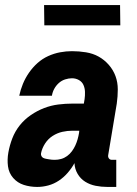

<svg xmlns="http://www.w3.org/2000/svg" viewBox="-20 -730 540 758"><path d="M127 8Q99 8 74 0Q49 -8 32 -27.5Q15 -47 11.5 -73.5Q8 -100 13 -128Q18 -156 28.5 -183.5Q39 -211 57.5 -234.5Q76 -258 101.5 -275.5Q127 -293 154.5 -303.5Q182 -314 210.5 -317.5Q239 -321 266 -321H311L314 -339Q316 -353 315.5 -367.5Q315 -382 309.5 -394.5Q304 -407 291.5 -414Q279 -421 264 -421Q251 -421 237 -416.5Q223 -412 212 -402Q201 -392 194 -379Q187 -366 185 -352H56Q61 -376 70.5 -399Q80 -422 94.5 -443Q109 -464 128 -481Q147 -498 170 -508.5Q193 -519 217 -523.5Q241 -528 264 -528Q292 -528 319.5 -523.5Q347 -519 369.5 -506.5Q392 -494 409.5 -474Q427 -454 436 -429.5Q445 -405 445 -377Q445 -349 441 -321L407 -117Q406 -110 410 -104.5Q414 -99 422 -99H439V8H404Q380 8 357.5 3.5Q335 -1 316.5 -12.5Q298 -24 286.5 -43.5Q275 -63 274 -86Q263 -66 247.5 -48Q232 -30 212.5 -17Q193 -4 171 2Q149 8 127 8ZM196 -99Q209 -99 221.5 -102.5Q234 -106 245 -114Q256 -122 264 -133Q272 -144 277.5 -156Q283 -168 286.5 -180.5Q290 -193 292 -205L293 -214H266Q246 -214 226 -209.5Q206 -205 188 -193.5Q170 -182 158 -163.5Q146 -145 142 -125Q141 -119 143.5 -114Q146 -109 151 -106.5Q156 -104 162 -103Q168 -102 173.5 -101Q179 -100 184.5 -99.5Q190 -99 196 -99ZM155 -630 154 -710H454L455 -630Z"/></svg>

Font: Iosevka SS18 Heavy
Style: Italic
Weight: 900
Italic angle: -9°
Monospace: yes
Designer: Belleve Invis
Foundry: Belleve Invis
Version: Version 25.1.1; ttfautohint (v1.8.4)